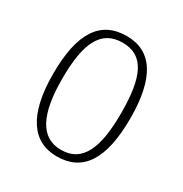

<svg xmlns="http://www.w3.org/2000/svg" viewBox="-135 -648 727 762"><g transform="rotate(30 228.5 -266.5)"><path d="M228 10C345 10 406 -76 406 -267C406 -453 346 -543 231 -543C110 -543 52 -453 52 -267C52 -78 117 10 228 10ZM229 -21C135 -21 93 -107 93 -267C93 -430 130 -512 230 -512C328 -512 364 -432 364 -267C364 -109 329 -21 229 -21Z"/></g></svg>

Font: Noto Serif Devanagari Condensed ExtraLight
Style: Regular
Weight: 200
Width: 3
Designer: Universal Thirst, Indian Type Foundry and the Monotype Design Team
Foundry: Monotype Imaging Inc.
Version: Version 2.004